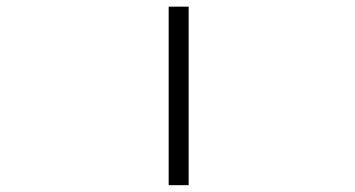

<svg xmlns="http://www.w3.org/2000/svg" viewBox="-20 -542 1040 563"><path d="M474.6 1V-522.5H533.2V1Z"/></svg>

Font: GenEi Gothic M Light
Style: Regular
Weight: 300
Designer: o_tamon (Modified); [Source Han Sans]
Ryoko NISHIZUKA  (kana & ideographs); Paul D. Hunt (Latin, Greek & Cyrillic); Wenl
Version: Version 1.1a;Original Version 1.004